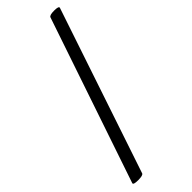

<svg xmlns="http://www.w3.org/2000/svg" viewBox="-260 -800 846 846"><g transform="rotate(-45 162.5 -377.5)"><path d="M324.7 -763.7 65.4 7.8Q62.5 17.1 31.7 17.1Q1 17.1 3.9 7.8L265.6 -763.7Q269 -773.4 298.3 -773.4Q328.1 -773.4 324.7 -763.7Z"/></g></svg>

Font: Dai Banna SIL Book
Style: Regular
Weight: 400
Designer: Victor Gaultney
Foundry: SIL International
Version: Version 2.000